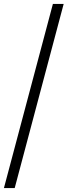

<svg xmlns="http://www.w3.org/2000/svg" viewBox="-20 -760 345 980"><path d="M0 200 250 -740H305L55 200Z"/></svg>

Font: Livvic Light
Style: Regular
Weight: 300
Designer: Jacques Le Bailly, Baron von Fonthausen
Version: Version 1.001; ttfautohint (v1.8.2)